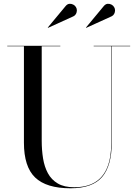

<svg xmlns="http://www.w3.org/2000/svg" viewBox="-20 -996 738 1031"><path d="M679 -750V-747.5H580V-230Q580 -106.5 528.5 -45.8Q477 15 358.5 15Q229 15 168.8 -42.8Q108.5 -100.5 108.5 -230V-747.5H19V-750H304V-747.5H204V-240Q204 -190.5 211.2 -145.5Q218.5 -100.5 237.2 -65.8Q256 -31 290.2 -10.8Q324.5 9.5 378.5 9.5Q445 9.5 489.2 -16.8Q533.5 -43 555.5 -96Q577.5 -149 577.5 -230V-747.5H483V-750ZM238 -846.5 236.5 -848 332 -963Q341.5 -974.5 352.5 -975.5Q363.5 -976.5 373.5 -971.2Q383.5 -966 388 -957.5Q393 -949.5 392.8 -939.5Q392.5 -929.5 387.8 -921Q383 -912.5 374.5 -908.5ZM443 -846.5 441.5 -848 537 -963Q546.5 -974.5 557.8 -975.5Q569 -976.5 578.8 -971.2Q588.5 -966 593 -957.5Q598 -949.5 597.8 -939.5Q597.5 -929.5 592.8 -921Q588 -912.5 579.5 -908.5Z"/></svg>

Font: Bodoni Moda 72pt
Style: Regular
Weight: 400
Designer: Owen Earl
Foundry: indestructible type
Version: Version 2.005